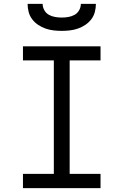

<svg xmlns="http://www.w3.org/2000/svg" viewBox="-20 -975 640 995"><path d="M99 0V-74H259V-662H99V-735H501V-662H341V-74H501V0ZM300 -815Q279 -815 257.5 -817.5Q236 -820 216 -827Q196 -834 178 -846Q160 -858 147 -875Q134 -892 128.5 -913Q123 -934 123 -955H201Q201 -938 209.5 -922.5Q218 -907 233 -898.5Q248 -890 265.5 -887Q283 -884 300 -884Q317 -884 334.5 -887Q352 -890 367 -898.5Q382 -907 390.5 -922.5Q399 -938 399 -955H477Q477 -934 471.5 -913Q466 -892 453 -875Q440 -858 422 -846Q404 -834 384 -827Q364 -820 342.5 -817.5Q321 -815 300 -815Z"/></svg>

Font: Iosevka SS04 Extended
Style: Regular
Weight: 400
Width: 7
Monospace: yes
Designer: Belleve Invis
Foundry: Belleve Invis
Version: Version 19.0.0; ttfautohint (v1.8.4)